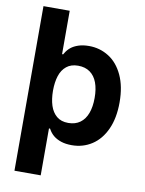

<svg xmlns="http://www.w3.org/2000/svg" viewBox="-97 -775 785 1041"><g transform="rotate(10 295.0 -254.0)"><path d="M200.9 -707.2V-432.7L150.6 -259.5L200.9 -104.1V198.9H56.4V-707.2ZM210.5 -474.3Q221.8 -494 238.5 -507.5Q255.3 -521 280 -529.1Q304.7 -537.3 338.1 -537.3Q397.6 -537.3 446.8 -506.3Q496 -475.4 524.7 -413.7Q553.4 -352 553.4 -264.6Q553.4 -178.2 525.3 -116.5Q497.2 -54.8 448 -23Q398.9 8.7 338 8.7Q303.9 8.7 278.9 0.3Q253.9 -8.1 236.9 -22Q219.9 -35.9 208.4 -56.8L207 -59.3H143.2V-468.3H207Q207.9 -469.9 208.7 -471.5Q209.4 -473.1 210.5 -474.3ZM298.2 -421.8Q259.2 -421.8 234.4 -401.7Q209.5 -381.7 198.2 -346.9Q186.9 -312.1 186.7 -265.2Q186.9 -218.4 198.2 -183.3Q209.4 -148.3 234.1 -127.5Q258.7 -106.8 298.2 -106.8Q336.8 -106.8 363.3 -126Q389.7 -145.2 402.9 -180.9Q416.1 -216.5 416 -265.2Q416.1 -313.6 403.1 -348.8Q390 -383.9 363.6 -402.8Q337.1 -421.8 298.2 -421.8Z"/></g></svg>

Font: Pretendard Variable
Style: Regular
Weight: 400
Designer: Base glyphs from Inter by Rasmus Andersson; Hangul glyphs from Noto Sans CJK(Source Han Sans) by Jang Soo-young and Kang
Foundry: Kil Hyung-jin
Version: Version 1.100;FEAKit 1.0